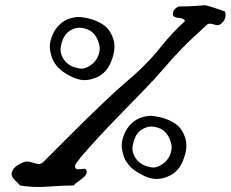

<svg xmlns="http://www.w3.org/2000/svg" viewBox="-20 -748 902 751"><path d="M511.7 -460.9Q567.4 -511.7 610.4 -565.9Q653.3 -620.1 703.1 -665Q702.1 -675.8 680.2 -677.7Q658.2 -679.7 656.2 -689.5V-693.4Q656.2 -711.9 678.7 -722.7Q719.7 -722.7 749.5 -725.1Q779.3 -727.5 780.3 -727.5Q792 -727.5 859.4 -703.1Q862.3 -697.3 862.3 -689.5Q862.3 -668 842.8 -653.3Q835.9 -649.4 830.1 -649.4Q826.2 -649.4 816.9 -652.3Q807.6 -655.3 801.8 -655.3Q794.9 -655.3 792 -653.3Q723.6 -591.8 688.5 -555.2Q653.3 -518.6 619.1 -478.5Q585 -438.5 541 -393.6Q521.5 -373 440.4 -290Q359.4 -207 293.9 -130.9Q292 -127 282.7 -115.7Q273.4 -104.5 273.4 -97.7Q273.4 -94.7 274.4 -92.8Q275.4 -85.9 286.1 -85.9Q289.1 -85.9 296.9 -86.9Q304.7 -87.9 307.6 -87.9Q317.4 -87.9 318.4 -81.1Q319.3 -79.1 319.3 -76.2Q319.3 -66.4 311 -58.1Q302.7 -49.8 288.6 -40Q274.4 -30.3 267.6 -22.5Q230.5 -22.5 189.5 -19.5Q148.4 -16.6 132.8 -16.6Q95.7 -16.6 58.6 -22.5Q55.7 -27.3 40.5 -41Q25.4 -54.7 25.4 -66.4Q25.4 -70.3 26.4 -73.2Q31.2 -97.7 74.2 -114.3Q79.1 -116.2 86.9 -116.2Q95.7 -116.2 110.4 -111.3Q125 -106.4 131.8 -106.4Q141.6 -106.4 149.4 -114.3Q179.7 -144.5 239.3 -204.1Q298.8 -263.7 316.4 -280.8Q334 -297.9 372.1 -334.5Q410.2 -371.1 439.9 -397.9Q469.7 -424.8 511.7 -460.9ZM323.2 -486.3Q356.4 -502.9 367.2 -538.1Q370.1 -548.8 370.1 -557.6Q370.1 -576.2 358.4 -599.6Q344.7 -624 325.2 -631.8Q306.6 -639.6 291 -639.6Q273.4 -639.6 256.8 -629.9Q232.4 -617.2 221.7 -582Q216.8 -565.4 216.8 -553.7Q216.8 -537.1 226.6 -520.5Q243.2 -491.2 280.3 -482.4Q291 -479.5 298.8 -479.5Q310.5 -479.5 323.2 -486.3ZM250 -453.1Q201.2 -478.5 184.6 -518.6Q174.8 -545.9 174.8 -565.4Q174.8 -590.8 189.5 -620.1Q209 -657.2 245.1 -672.9Q268.6 -681.6 288.1 -681.6Q304.7 -681.6 337.9 -672.9Q391.6 -655.3 410.2 -624Q427.7 -594.7 427.7 -566.4Q427.7 -543 418.9 -518.6Q401.4 -462.9 355.5 -444.3Q332 -434.6 310.5 -434.6Q283.2 -434.6 250 -453.1ZM604.5 -99.6Q637.7 -116.2 648.4 -151.4Q651.4 -162.1 651.4 -170.9Q651.4 -189.5 639.6 -212.9Q626 -237.3 606.4 -245.1Q587.9 -252.9 572.3 -252.9Q554.7 -252.9 538.1 -243.2Q513.7 -230.5 502.9 -195.3Q498 -178.7 498 -167Q498 -150.4 507.8 -133.8Q524.4 -104.5 561.5 -95.7Q572.3 -92.8 580.1 -92.8Q591.8 -92.8 604.5 -99.6ZM531.2 -66.4Q482.4 -91.8 465.8 -131.8Q456.1 -159.2 456.1 -178.7Q456.1 -204.1 470.7 -233.4Q490.2 -270.5 526.4 -286.1Q549.8 -294.9 569.3 -294.9Q585.9 -294.9 619.1 -286.1Q672.9 -268.6 691.4 -237.3Q709 -208 709 -179.7Q709 -156.2 700.2 -131.8Q682.6 -76.2 636.7 -57.6Q613.3 -47.9 591.8 -47.9Q564.5 -47.9 531.2 -66.4Z"/></svg>

Font: Essays1743
Style: Italic
Weight: 500
Italic angle: -10°
Designer: Based on the typeface in a 1743 English translation of the essays of Montaigne.  PostScript/TrueType font designed by Jo
Version: Version 002.100